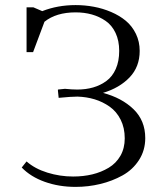

<svg xmlns="http://www.w3.org/2000/svg" viewBox="-20 -731 649 759"><path d="M65.9 -68.8 85 -92.8Q117.7 -64 167.2 -48.6Q216.8 -33.2 269 -33.2Q309.6 -33.2 345 -41.7Q380.4 -50.3 409.7 -67.9Q439 -85.4 456.1 -115.2Q473.1 -145 473.1 -184.1Q473.1 -225.6 457 -257.8Q440.9 -290 413.6 -309.3Q386.2 -328.6 354 -338.4Q321.8 -348.1 286.1 -349.1Q261.7 -349.1 211.9 -344.2L209 -372.1V-377L236.8 -379.9Q265.1 -377 285.2 -377Q319.3 -377 348.1 -385.3Q377 -393.6 400.6 -410.9Q424.3 -428.2 437.7 -458.5Q451.2 -488.8 451.2 -529.8Q451.2 -570.3 436.8 -600.8Q422.4 -631.3 397.5 -648.4Q372.6 -665.5 343 -673.8Q313.5 -682.1 278.8 -682.1Q202.1 -682.1 155.8 -645L110.8 -524.9H85V-702.1H111.8L147 -687Q208 -710.9 278.8 -710.9Q315.4 -710.9 350.8 -704.3Q386.2 -697.8 419.4 -683.6Q452.6 -669.4 477.5 -648.7Q502.4 -627.9 517.3 -597.2Q532.2 -566.4 532.2 -529.8Q532.2 -466.8 492.2 -425Q452.1 -383.3 387.2 -363.8Q461.4 -344.2 507.8 -299.3Q554.2 -254.4 554.2 -185.1Q554.2 -136.7 529.5 -98.4Q504.9 -60.1 464.4 -37.6Q423.8 -15.1 376.5 -3.7Q329.1 7.8 278.8 7.8Q212.9 7.8 157 -12.2Q101.1 -32.2 65.9 -68.8Z"/></svg>

Font: Dihjauti
Style: Regular
Weight: 400
Designer: T. Christopher White
Version: Version 3.0.0